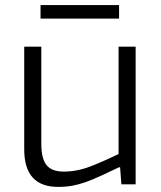

<svg xmlns="http://www.w3.org/2000/svg" viewBox="-20 -723 631 753"><path d="M208 10Q75 10 75 -137V-540H142V-159Q142 -101 162.5 -75.5Q183 -50 230 -50Q282 -50 335 -70.5Q388 -91 445 -119V-540H512V0H456L451 -67H447Q405 -47 373.5 -32.5Q342 -18 315 -8.5Q288 1 263 5.5Q238 10 208 10ZM139 -703H447V-650H139Z"/></svg>

Font: Plata Sans Light
Style: Regular
Weight: 300
Designer: Pablo Impallari, Andres Torresi, & Cristiano Sobral
Foundry: Pablo Impallari, Andres Torresi, & Cristiano Sobral
Version: Version 1.00;December 28, 2019;FontCreator 12.0.0.2547 64-bi